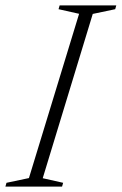

<svg xmlns="http://www.w3.org/2000/svg" viewBox="-43 -690 450 710"><path d="M249.5 -639 173.5 -656 177.5 -670H387L383 -656L300 -638.5L115 -31L190.5 -14L186.5 0H-23L-19 -14L64 -31.5Z"/></svg>

Font: Newsreader Text Light
Style: Italic
Weight: 300
Italic angle: -17°
Designer: Hugues Gentile
Foundry: Production Type
Version: Version 1.001